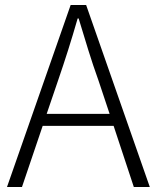

<svg xmlns="http://www.w3.org/2000/svg" viewBox="-20 -749 627 769"><path d="M419 -293 375 -425Q352 -489 333.5 -549Q315 -609 295 -675H291Q272 -609 253 -549Q234 -489 212 -425L167 -293ZM435 -245H151L68 0H8L263 -729H325L580 0H516Z"/></svg>

Font: SpoqaHanSansJP-Light
Style: Regular
Weight: 300
Designer: [Source Han Sans]
Ryoko NISHIZUKA  (kana & ideographs); Paul D. Hunt (Latin, Greek & Cyrillic); Wenlong ZHANG  (bopomofo
Foundry: Spoqa (http://bi.spoqa.com)
Version: Version 1.002.20150607